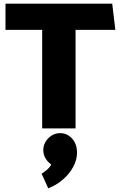

<svg xmlns="http://www.w3.org/2000/svg" viewBox="-20 -700 659 1047"><path d="M592 -680H10V-537H210V0H392V-537H609ZM308 26Q282 26 261 39.5Q240 53 228 74Q216 95 216 118Q216 143 228.5 164Q241 185 259 196Q255 209 238 224Q221 239 207 247L243 327Q287 310 322.5 279.5Q358 249 379 210.5Q400 172 400 133Q400 85 373 55.5Q346 26 308 26Z"/></svg>

Font: Catamaran Black
Style: Regular
Weight: 900
Designer: Pria Ravichandran
Version: Version 2.000